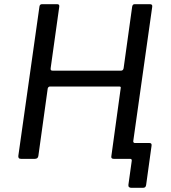

<svg xmlns="http://www.w3.org/2000/svg" viewBox="-20 -762 822 921"><path d="M611 139Q594 139 596 124L612 9Q613 0 604 0H547L619 -86Q619 -76 627 -76H697Q709 -76 707 -63L681 125Q680 132 676.5 135.5Q673 139 665 139ZM552 -347H220Q212 -347 209 -338L164 -14Q162 0 147 0H81Q73 0 70 -4Q67 -8 68 -15L169 -729Q170 -742 182 -742H254Q267 -742 264 -728L223 -435Q222 -428 224.5 -425.5Q227 -423 233 -423H560Q571 -423 573 -435L614 -730Q616 -742 626 -742H699Q713 -742 710 -728L609 -13Q608 0 597 0H526Q512 0 514 -12L559 -339Q560 -343 558.5 -345Q557 -347 552 -347Z"/></svg>

Font: Libre Franklin
Style: Italic
Weight: 400
Italic angle: -8°
Designer: Pablo Impallari, Rodrigo Fuenzalida, Nhung Nguyen
Foundry: Impallari Type
Version: Version 3.000